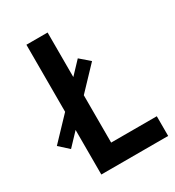

<svg xmlns="http://www.w3.org/2000/svg" viewBox="-219 -856 875 961"><g transform="rotate(-30 218.0 -375.0)"><path d="M205 -113.8H468.8V0H82.5V-257.5L15 -186.2L-38.8 -235L82.5 -362.5V-750H205V-492.5L271.2 -562.5L326.2 -515L205 -387.5Z"/></g></svg>

Font: Now Medium
Style: Regular
Weight: 500
Designer: Alfredo Marco Pradil
Foundry: Alfredo Marco Pradil
Version: Version 1.002;PS 001.002;hotconv 1.0.88;makeotf.lib2.5.64775